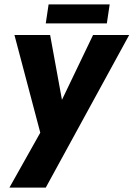

<svg xmlns="http://www.w3.org/2000/svg" viewBox="-20 -653 610 877"><path d="M23 204H189L570 -493H405L263 -197L209 -493H46L164 -47ZM189 -546H468L481 -633H202Z"/></svg>

Font: HK Grotesk Black
Style: Italic
Weight: 900
Italic angle: -16°
Designer: Alfredo Marco Pradil
Foundry: Hanken Design Co.
Version: Version 3.001;FEAKit 1.0